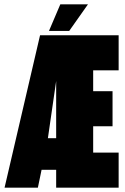

<svg xmlns="http://www.w3.org/2000/svg" viewBox="-20 -862 575 882"><path d="M205 -720H298L384 -842H257ZM1 0H154L171 -82H238V0H525V-161H408V-282H497V-443H408V-539H525V-700H164ZM238 -227H200L238 -490Z"/></svg>

Font: Queering Heavy
Style: Bold
Weight: 900
Designer: Adam Naccarato
Foundry: adamnac
Version: Version 2.000;hotconv 1.0.109;makeotfexe 2.5.65596